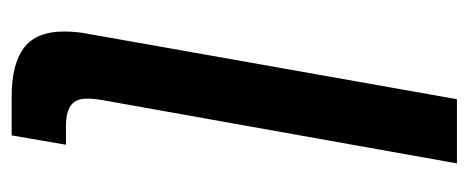

<svg xmlns="http://www.w3.org/2000/svg" viewBox="-257 -546 803 329"><g transform="rotate(90 144.5 -381.5)"><path d="M145 0Q90 0 62 -21Q34 -42 34 -90Q34 -111 38 -131L150 -763H260L152 -158Q149 -142 149 -129Q149 -110 160.5 -101.5Q172 -93 197 -93H228L212 0Z"/></g></svg>

Font: Open Sauce One Medium Italic
Style: Regular
Weight: 500
Italic angle: -10°
Designer: Alfredo Marco Pradil
Foundry: Creative Sauce Fz LLC
Version: Version 1.477